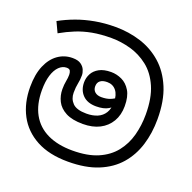

<svg xmlns="http://www.w3.org/2000/svg" viewBox="-145 -981 1140 1138"><g transform="rotate(20 425.0 -412.5)"><path d="M400 11Q281 11 200.5 -32.5Q120 -76 79.5 -152.5Q39 -229 39 -329Q39 -409 62.5 -464Q86 -519 126.5 -547.5Q167 -576 218 -576Q252 -576 270.5 -563Q289 -550 296.5 -532Q304 -514 304 -498Q304 -470 298.5 -445Q293 -420 293 -385Q293 -346 318.5 -320Q344 -294 406 -294Q445 -294 474.5 -306.5Q504 -319 520.5 -345.5Q537 -372 537 -414Q537 -460 516 -486Q495 -512 459 -512Q431 -512 415.5 -500Q400 -488 400 -464Q400 -442 415 -429Q430 -416 456 -416Q488 -416 511 -425Q534 -434 561 -455L574 -410Q550 -388 521.5 -371Q493 -354 445 -354Q390 -354 360 -384.5Q330 -415 330 -464Q330 -493 343.5 -518.5Q357 -544 386 -560Q415 -576 461 -576Q496 -576 529 -560.5Q562 -545 583.5 -509.5Q605 -474 605 -413Q605 -357 580.5 -315.5Q556 -274 512 -251.5Q468 -229 407 -229Q339 -229 298.5 -250.5Q258 -272 240.5 -307Q223 -342 223 -382Q223 -411 227.5 -433.5Q232 -456 232 -475Q232 -489 227 -499.5Q222 -510 204 -510Q178 -510 156.5 -489Q135 -468 123 -429Q111 -390 111 -335Q111 -246 145 -184.5Q179 -123 244.5 -91.5Q310 -60 402 -60Q498 -60 562.5 -88Q627 -116 666 -165Q705 -214 722 -277Q739 -340 739 -409Q739 -513 708.5 -582.5Q678 -652 627 -692Q576 -732 515 -749Q454 -766 394 -766Q326 -766 273 -756Q220 -746 174.5 -727.5Q129 -709 83 -683L52 -749Q99 -775 152 -794.5Q205 -814 265.5 -825Q326 -836 394 -836Q478 -836 553.5 -812Q629 -788 687.5 -736.5Q746 -685 780 -603.5Q814 -522 814 -407Q814 -319 790.5 -243Q767 -167 717.5 -110Q668 -53 589.5 -21Q511 11 400 11Z"/></g></svg>

Font: sinhala115
Style: Regular
Weight: 400
Designer: Jelle Bosma - Monotype Design Team
Foundry: Monotype Imaging Inc.
Version: Version 2.006